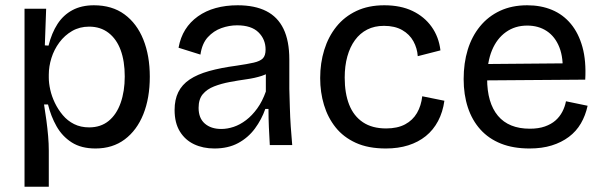

<svg xmlns="http://www.w3.org/2000/svg" viewBox="-20 -550 2287 728"><path d="M73 158V-263V-517H155L150 -378L164 -377Q176 -425 198 -459Q220 -493 254.5 -511.5Q289 -530 336 -530Q405 -530 452 -495.5Q499 -461 523.5 -400Q548 -339 548 -259Q548 -178 523.5 -117Q499 -56 453 -21.5Q407 13 342 13Q288 13 252 -10Q216 -33 194.5 -71Q173 -109 162 -154H147Q152 -123 156 -93Q160 -63 162.5 -34Q165 -5 165 21V158ZM318 -67Q362 -67 392 -91.5Q422 -116 437.5 -160Q453 -204 453 -260Q453 -318 437.5 -360Q422 -402 391.5 -425.5Q361 -449 318 -449Q282 -449 253.5 -432.5Q225 -416 205 -389Q185 -362 175 -330Q165 -298 165 -267V-255Q165 -235 170.5 -210Q176 -185 188 -160Q200 -135 218 -113.5Q236 -92 261 -79.5Q286 -67 318 -67Z M793 13Q750 13 716 -3Q682 -19 662 -51.5Q642 -84 642 -133Q642 -172 656 -200.5Q670 -229 699 -248.5Q728 -268 772.5 -280.5Q817 -293 877 -301Q918 -307 942 -312.5Q966 -318 976.5 -328.5Q987 -339 987 -362Q987 -401 960 -427.5Q933 -454 879 -454Q849 -454 819.5 -443.5Q790 -433 768 -409Q746 -385 740 -343L657 -369Q664 -408 682.5 -437.5Q701 -467 730.5 -488Q760 -509 798 -519.5Q836 -530 881 -530Q946 -530 989.5 -508Q1033 -486 1055 -440.5Q1077 -395 1077 -324V-213Q1078 -180 1079 -143Q1080 -106 1082.5 -69.5Q1085 -33 1088 0H1003Q1001 -34 999.5 -68Q998 -102 998 -137H986Q972 -97 946.5 -62.5Q921 -28 883 -7.5Q845 13 793 13ZM819 -61Q842 -61 866 -69Q890 -77 913 -94.5Q936 -112 955.5 -139Q975 -166 988 -203V-289L1015 -287Q999 -271 973 -262.5Q947 -254 915 -249.5Q883 -245 851 -239Q819 -233 792 -222.5Q765 -212 749 -193Q733 -174 733 -141Q733 -102 756.5 -81.5Q780 -61 819 -61Z M1443 13Q1376 13 1329 -8.5Q1282 -30 1252.5 -67Q1223 -104 1208.5 -152Q1194 -200 1194 -254Q1194 -311 1209.5 -361Q1225 -411 1255.5 -449Q1286 -487 1331.5 -508.5Q1377 -530 1437 -530Q1499 -530 1544 -508.5Q1589 -487 1616.5 -448.5Q1644 -410 1650 -359L1564 -337Q1562 -367 1547.5 -393.5Q1533 -420 1505 -436Q1477 -452 1436 -452Q1400 -452 1372.5 -438Q1345 -424 1326 -398Q1307 -372 1297 -336Q1287 -300 1287 -256Q1287 -196 1304 -153Q1321 -110 1356 -86.5Q1391 -63 1444 -63Q1487 -63 1516 -78.5Q1545 -94 1561 -121.5Q1577 -149 1581 -185L1665 -168Q1659 -125 1641 -91Q1623 -57 1594.5 -34Q1566 -11 1528 1Q1490 13 1443 13Z M1988 13Q1926 13 1879.5 -5.5Q1833 -24 1801.5 -59Q1770 -94 1754 -142.5Q1738 -191 1738 -250Q1738 -311 1753.5 -361.5Q1769 -412 1800 -450Q1831 -488 1876 -509Q1921 -530 1979 -530Q2031 -530 2073 -512.5Q2115 -495 2144.5 -459.5Q2174 -424 2188.5 -371.5Q2203 -319 2199 -248L1795 -245V-307L2142 -310L2113 -269Q2117 -330 2101 -370.5Q2085 -411 2053.5 -432Q2022 -453 1979 -453Q1933 -453 1898.5 -428.5Q1864 -404 1845.5 -359.5Q1827 -315 1827 -252Q1827 -160 1868 -111Q1909 -62 1989 -62Q2022 -62 2046 -70.5Q2070 -79 2086 -93Q2102 -107 2112 -126Q2122 -145 2126 -166L2208 -149Q2200 -112 2182.5 -82Q2165 -52 2137 -31Q2109 -10 2072 1.5Q2035 13 1988 13Z"/></svg>

Font: Bricolage Grotesque 28pt
Style: Regular
Weight: 400
Version: Version 1.001;gftools[0.9.33.dev8+g029e19f]